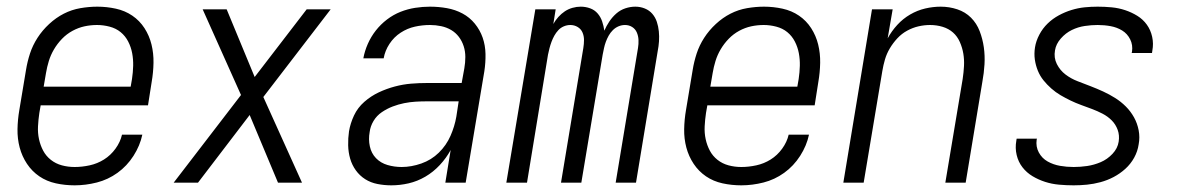

<svg xmlns="http://www.w3.org/2000/svg" viewBox="-20 -548 3540 576"><path d="M204 8Q175 8 147.5 2Q120 -4 98 -19Q76 -34 61 -56.5Q46 -79 39 -105.5Q32 -132 32.5 -160.5Q33 -189 38 -218L58 -338Q62 -363 70 -387.5Q78 -412 92.5 -434.5Q107 -457 127.5 -476Q148 -495 171.5 -507Q195 -519 221 -523.5Q247 -528 272 -528Q300 -528 327.5 -522Q355 -516 377 -501Q399 -486 413.5 -463.5Q428 -441 434.5 -414.5Q441 -388 440.5 -359.5Q440 -331 435 -302L424 -232H102L98 -209Q95 -189 94 -169Q93 -149 97 -130.5Q101 -112 109.5 -96Q118 -80 132.5 -68.5Q147 -57 165.5 -52Q184 -47 204 -47Q226 -47 249 -52Q272 -57 292 -69.5Q312 -82 326.5 -102Q341 -122 346 -144H407Q400 -111 380.5 -80.5Q361 -50 332.5 -29.5Q304 -9 270.5 -0.5Q237 8 204 8ZM111 -288H372L376 -311Q379 -331 379.5 -350.5Q380 -370 376.5 -388.5Q373 -407 364.5 -423.5Q356 -440 342 -451.5Q328 -463 309 -468Q290 -473 271 -473Q252 -473 233.5 -469Q215 -465 197.5 -455.5Q180 -446 166 -431.5Q152 -417 142 -400Q132 -383 126.5 -365Q121 -347 118 -329Z M501 0 703 -263 588 -520H660L744 -317L900 -520H972L770 -257L886 0H814L729 -203L574 0Z M1154 8Q1133 8 1112.5 4Q1092 0 1075.5 -10.5Q1059 -21 1047.5 -37Q1036 -53 1030.5 -72Q1025 -91 1024.5 -112Q1024 -133 1027 -154Q1031 -178 1042 -201.5Q1053 -225 1073 -242.5Q1093 -260 1116.5 -271Q1140 -282 1164.5 -288.5Q1189 -295 1213 -297Q1237 -299 1262 -299H1365L1373 -343Q1376 -360 1376 -377Q1376 -394 1371 -409.5Q1366 -425 1356.5 -437.5Q1347 -450 1333.5 -458Q1320 -466 1303.5 -469.5Q1287 -473 1270 -473Q1247 -473 1224.5 -468Q1202 -463 1182 -450Q1162 -437 1148.5 -416.5Q1135 -396 1131 -373H1070Q1074 -395 1083.5 -416.5Q1093 -438 1107.5 -456.5Q1122 -475 1141 -489.5Q1160 -504 1181.5 -512.5Q1203 -521 1225.5 -524.5Q1248 -528 1270 -528Q1296 -528 1321 -523.5Q1346 -519 1367.5 -507.5Q1389 -496 1404.5 -477Q1420 -458 1428 -435Q1436 -412 1436.5 -386Q1437 -360 1433 -334L1377 0H1316L1332 -98Q1319 -74 1299.5 -53Q1280 -32 1256 -18Q1232 -4 1206 2Q1180 8 1154 8ZM1185 -47Q1214 -47 1244 -57.5Q1274 -68 1296.5 -90Q1319 -112 1331.5 -140.5Q1344 -169 1349 -198L1356 -244H1262Q1244 -244 1227 -243Q1210 -242 1192.5 -238.5Q1175 -235 1158 -228.5Q1141 -222 1125.5 -211.5Q1110 -201 1100.5 -185Q1091 -169 1089 -152Q1085 -130 1089.5 -109Q1094 -88 1108 -73.5Q1122 -59 1142.5 -53Q1163 -47 1185 -47Z M1499 0 1586 -520H1647L1640 -476Q1646 -487 1655 -497Q1664 -507 1674.5 -514Q1685 -521 1697.5 -524.5Q1710 -528 1722 -528Q1737 -528 1750.5 -523Q1764 -518 1773 -507.5Q1782 -497 1786.5 -483.5Q1791 -470 1793 -456Q1799 -470 1808 -483.5Q1817 -497 1829 -507.5Q1841 -518 1856 -523Q1871 -528 1886 -528Q1901 -528 1914.5 -522.5Q1928 -517 1937 -506.5Q1946 -496 1950.5 -482.5Q1955 -469 1956.5 -454Q1958 -439 1957 -424Q1956 -409 1953 -394L1888 0H1827L1894 -404Q1896 -416 1895.5 -428Q1895 -440 1890.5 -450.5Q1886 -461 1876.5 -467Q1867 -473 1855 -473Q1845 -473 1835.5 -469Q1826 -465 1818.5 -457.5Q1811 -450 1806 -441Q1801 -432 1797.5 -422.5Q1794 -413 1792 -403.5Q1790 -394 1788 -384L1724 0H1663L1730 -404Q1732 -416 1732 -428Q1732 -440 1727.5 -450.5Q1723 -461 1713 -467Q1703 -473 1691 -473Q1681 -473 1671.5 -469Q1662 -465 1655 -457.5Q1648 -450 1643 -441Q1638 -432 1634.5 -422.5Q1631 -413 1628.5 -403.5Q1626 -394 1624 -384L1561 0Z M2204 8Q2175 8 2147.5 2Q2120 -4 2098 -19Q2076 -34 2061 -56.5Q2046 -79 2039 -105.5Q2032 -132 2032.5 -160.5Q2033 -189 2038 -218L2058 -338Q2062 -363 2070 -387.5Q2078 -412 2092.5 -434.5Q2107 -457 2127.5 -476Q2148 -495 2171.5 -507Q2195 -519 2221 -523.5Q2247 -528 2272 -528Q2300 -528 2327.5 -522Q2355 -516 2377 -501Q2399 -486 2413.5 -463.5Q2428 -441 2434.5 -414.5Q2441 -388 2440.5 -359.5Q2440 -331 2435 -302L2424 -232H2102L2098 -209Q2095 -189 2094 -169Q2093 -149 2097 -130.5Q2101 -112 2109.5 -96Q2118 -80 2132.5 -68.5Q2147 -57 2165.5 -52Q2184 -47 2204 -47Q2226 -47 2249 -52Q2272 -57 2292 -69.5Q2312 -82 2326.5 -102Q2341 -122 2346 -144H2407Q2400 -111 2380.5 -80.5Q2361 -50 2332.5 -29.5Q2304 -9 2270.5 -0.5Q2237 8 2204 8ZM2111 -288H2372L2376 -311Q2379 -331 2379.5 -350.5Q2380 -370 2376.5 -388.5Q2373 -407 2364.5 -423.5Q2356 -440 2342 -451.5Q2328 -463 2309 -468Q2290 -473 2271 -473Q2252 -473 2233.5 -469Q2215 -465 2197.5 -455.5Q2180 -446 2166 -431.5Q2152 -417 2142 -400Q2132 -383 2126.5 -365Q2121 -347 2118 -329Z M2510 0 2596 -520H2658L2643 -433Q2655 -455 2672 -473.5Q2689 -492 2710.5 -504.5Q2732 -517 2755.5 -522.5Q2779 -528 2802 -528Q2828 -528 2852 -520Q2876 -512 2893 -495Q2910 -478 2919 -454.5Q2928 -431 2931.5 -406Q2935 -381 2933.5 -355Q2932 -329 2927 -302L2877 0H2816L2868 -311Q2871 -331 2872 -350Q2873 -369 2870 -387Q2867 -405 2859.5 -422Q2852 -439 2839 -450.5Q2826 -462 2808 -467.5Q2790 -473 2770 -473Q2753 -473 2735.5 -469Q2718 -465 2701.5 -456Q2685 -447 2672 -433Q2659 -419 2649.5 -403Q2640 -387 2635 -370Q2630 -353 2627 -335L2571 0Z M3201 8Q3179 8 3157 6Q3135 4 3115 -2.5Q3095 -9 3077.5 -19.5Q3060 -30 3047.5 -46Q3035 -62 3030 -83Q3025 -104 3029 -126Q3029 -128 3029.5 -129.5Q3030 -131 3030 -132H3091Q3091 -131 3090.5 -130.5Q3090 -130 3090 -129Q3087 -108 3096.5 -90.5Q3106 -73 3123 -63.5Q3140 -54 3160 -50.5Q3180 -47 3201 -47Q3221 -47 3241.5 -50Q3262 -53 3282 -61.5Q3302 -70 3317.5 -86.5Q3333 -103 3336 -123Q3339 -142 3333 -158.5Q3327 -175 3315 -187Q3303 -199 3287.5 -207Q3272 -215 3256 -221Q3240 -227 3223.5 -233Q3207 -239 3191.5 -246.5Q3176 -254 3161.5 -262.5Q3147 -271 3134 -282.5Q3121 -294 3110.5 -307Q3100 -320 3093.5 -336Q3087 -352 3084.5 -369.5Q3082 -387 3085 -406Q3088 -425 3098 -444Q3108 -463 3123 -477.5Q3138 -492 3156.5 -502Q3175 -512 3194.5 -518Q3214 -524 3233.5 -526Q3253 -528 3273 -528Q3294 -528 3315 -526Q3336 -524 3355.5 -517.5Q3375 -511 3392 -500.5Q3409 -490 3420.5 -474Q3432 -458 3436.5 -437.5Q3441 -417 3437 -396Q3437 -394 3436.5 -392.5Q3436 -391 3436 -389H3375Q3375 -390 3375.5 -391Q3376 -392 3376 -393Q3379 -413 3370.5 -430Q3362 -447 3346.5 -456.5Q3331 -466 3312 -469.5Q3293 -473 3273 -473Q3254 -473 3234 -470Q3214 -467 3195.5 -458Q3177 -449 3162.5 -432.5Q3148 -416 3145 -397Q3141 -375 3150.5 -356Q3160 -337 3176.5 -324.5Q3193 -312 3212.5 -304.5Q3232 -297 3251.5 -289.5Q3271 -282 3289.5 -273.5Q3308 -265 3325.5 -254Q3343 -243 3357.5 -228.5Q3372 -214 3382 -196Q3392 -178 3396 -157Q3400 -136 3396 -115Q3393 -94 3382.5 -75Q3372 -56 3356 -41.5Q3340 -27 3321 -17Q3302 -7 3281.5 -1.5Q3261 4 3241 6Q3221 8 3201 8Z"/></svg>

Font: Iosevka SS04 Light Oblique
Style: Regular
Weight: 300
Italic angle: -9°
Monospace: yes
Designer: Belleve Invis
Foundry: Belleve Invis
Version: Version 19.0.0; ttfautohint (v1.8.4)